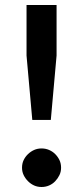

<svg xmlns="http://www.w3.org/2000/svg" viewBox="-20 -737 332 767"><path d="M68 -67Q68 -84 74.5 -97.5Q81 -111 92 -121.5Q103 -132 116.5 -138Q130 -144 146 -144Q162 -144 176 -138Q190 -132 200.5 -121.5Q211 -111 217.5 -97.5Q224 -84 224 -67Q224 -51 217.5 -37.5Q211 -24 200.5 -13Q190 -2 176 4Q162 10 146 10Q130 10 116.5 4Q103 -2 92 -13Q81 -24 74.5 -37.5Q68 -51 68 -67ZM109 -258 86 -515V-717H206V-515L183 -258Z"/></svg>

Font: Rising Sun SemiBold
Style: Regular
Weight: 600
Designer: Matt McInerney, Pablo Impallari, Rodrigo Fuenzalida (Raleway font), Stephen Hutchings (Greek), Cristiano Sobral (main ch
Foundry: The Rising Sun Project Authors
Version: Version 4.327; ttfautohint (v1.8.4.7-5d5b-dirty)